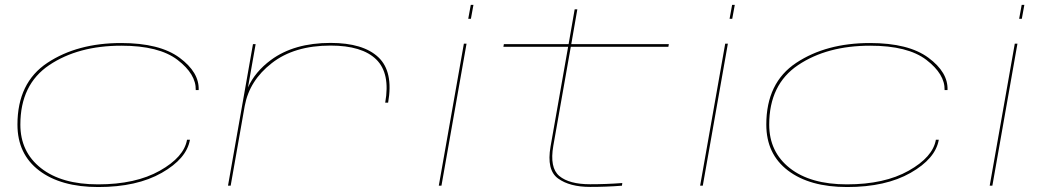

<svg xmlns="http://www.w3.org/2000/svg" viewBox="-20 -766 4324 792"><path d="M385.5 5.5Q231 5.5 141.5 -62.5Q52 -130.5 52 -252Q52 -425 175.5 -506.8Q299 -588.5 479.5 -588.5Q638.5 -588.5 720.5 -528Q802.5 -467.5 799.5 -394.5H787.5Q789 -460 712.5 -518.8Q636 -577.5 480.5 -577.5Q302.5 -577.5 183.2 -497.5Q64 -417.5 64 -252Q64 -139.5 149 -72.5Q234 -5.5 384.5 -5.5Q539.5 -5.5 639.2 -61.8Q739 -118 751.5 -189.5H763.5Q750 -111.5 647.2 -53Q544.5 5.5 385.5 5.5Z M1569 -342.5Q1590.5 -463.5 1532 -520.8Q1473.5 -578 1343.5 -578Q1193.5 -578 1101 -505.5Q1009 -434 989.5 -329L931.5 0H920.5L1023.5 -584H1034.5L1003 -405.5Q1032.5 -470.5 1097.5 -518.5Q1193 -589 1343.5 -589Q1478 -589 1540.8 -529.8Q1603.5 -470.5 1581 -342.5Z M1790 0 1893.5 -586H1904.5L1801 0ZM1922 -746H1933L1922.5 -688.5H1911.5Z M2414.5 5Q2330 5 2282 -29.8Q2234 -64.5 2251 -161.5L2323.5 -573H2056.5L2058.5 -584H2325.5L2350.5 -727.5H2361.5L2336.5 -584H2739L2737 -573H2334.5L2262.5 -165Q2246.5 -74 2287.2 -40Q2328 -6 2414.5 -6Q2481.5 -6 2547 -11L2545.5 0Q2482.5 5 2414.5 5Z M2868 0 2971.5 -586H2982.5L2879 0ZM3000 -746H3011L3000.5 -688.5H2989.5Z M3474.5 5.5Q3320 5.5 3230.5 -62.5Q3141 -130.5 3141 -252Q3141 -425 3264.5 -506.8Q3388 -588.5 3568.5 -588.5Q3727.5 -588.5 3809.5 -528Q3891.5 -467.5 3888.5 -394.5H3876.5Q3878 -460 3801.5 -518.8Q3725 -577.5 3569.5 -577.5Q3391.5 -577.5 3272.2 -497.5Q3153 -417.5 3153 -252Q3153 -139.5 3238 -72.5Q3323 -5.5 3473.5 -5.5Q3628.5 -5.5 3728.2 -61.8Q3828 -118 3840.5 -189.5H3852.5Q3839 -111.5 3736.2 -53Q3633.5 5.5 3474.5 5.5Z M4062.5 0 4166 -586H4177L4073.5 0ZM4194.5 -746H4205.5L4195 -688.5H4184Z"/></svg>

Font: Anybody UltraExpanded Thin
Style: Italic
Weight: 100
Width: 9
Italic angle: -10°
Designer: Tyler Finck
Foundry: Etcetera Type Company
Version: Version 1.010; ttfautohint (v1.8.3) -l 8 -r 50 -G 200 -x 14 